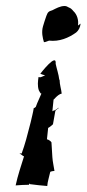

<svg xmlns="http://www.w3.org/2000/svg" viewBox="-20 -611 288 638"><path d="M45 -101 46 -100C49 -100 58 -90 60 -92C51 -63 39 -28 32 5H33C47 4 62 3 76 3C77 2 77 0 77 -1C78 -1 79 0 80 1C97 3 119 6 136 7H137C138 -8 144 -25 147 -40C151 -42 158 -43 161 -43C159 -57 155 -73 154 -89L151 -138C149 -142 140 -148 136 -148L140 -186C143 -187 152 -194 156 -198L164 -243C167 -246 172 -250 175 -252L174 -253C172 -251 167 -247 163 -245C160 -244 156 -243 154 -241L158 -280C160 -281 163 -285 165 -287C170 -292 178 -299 185 -300C184 -313 178 -330 178 -346H177C175 -364 168 -384 165 -399C169 -438 114 -366 114 -366C119 -364 123 -362 130 -361C130 -361 119 -355 113 -354C112 -354 110 -355 109 -355C109 -355 108 -355 108 -355C106 -341 104 -326 109 -311C111 -308 114 -300 117 -300L118 -301C113 -288 104 -271 99 -256L98 -255C97 -254 93 -251 92 -252V-251C90 -237 85 -219 82 -205L67 -148C63 -133 57 -115 52 -101ZM123 -524C117 -504 122 -484 126 -471H127C131 -471 137 -474 143 -476C177 -472 208 -485 233 -503C241 -510 246 -518 248 -533C248 -533 248 -532 247 -532C245 -530 241 -528 239 -526C242 -544 236 -563 224 -574C219 -580 215 -584 209 -586C204 -589 200 -591 195 -591H194C180 -591 166 -583 154 -577C141 -573 139 -571 134 -558C130 -546 126 -535 123 -524Z"/></svg>

Font: Charger Mayhem
Style: Obl
Weight: 400
Designer: Jasper
Foundry: Cannot Into Space Fonts
Version: Version 0.98